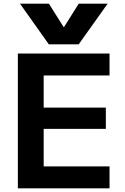

<svg xmlns="http://www.w3.org/2000/svg" viewBox="-20 -1020 676 1040"><path d="M88.4 -1000H245L324.7 -873.3H326.7L406.4 -1000H563L406.3 -780H244.4ZM76.7 0V-730H573.3V-611.4H216.6V-437.3H553.3V-322H216.6V-118.6H573.3V0Z"/></svg>

Font: M PLUS 2 Thin
Style: Regular
Weight: 100
Designer: Coji Morishita
Foundry: UNDERFOREST DESIGN
Version: Version 1.001